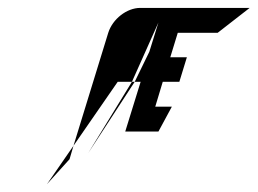

<svg xmlns="http://www.w3.org/2000/svg" viewBox="-20 -763 652 486"><path d="M99 -297 156 -360 166 -394ZM166 -394 278 -556H314L381 -706L358 -632L321 -556H336L297 -430H381L415 -493H373L392 -556H434L453 -618H411L430 -680H531L612 -743H335C301 -743 265 -715 254 -680ZM203 -375 321 -556H314Z"/></svg>

Font: bitstorm
Style: maxcnobl
Weight: 400
Version: Version 0.2